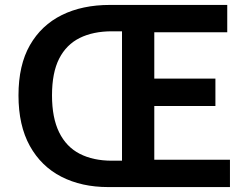

<svg xmlns="http://www.w3.org/2000/svg" viewBox="-20 -759 1011 779"><path d="M419 0Q311 0 229 -42Q147 -84 101 -167Q55 -250 55 -372Q55 -495 101.5 -576Q148 -657 231 -698Q314 -739 426 -739H902V-628H606V-440H854V-329H606V-111H913V0ZM434 -107H475V-632H434Q358 -632 303.5 -605Q249 -578 220 -521Q191 -464 191 -372Q191 -281 220 -222Q249 -163 303.5 -135Q358 -107 434 -107Z"/></svg>

Font: Noto Sans SC Thin SemiBold
Style: Regular
Weight: 600
Version: Version 2.004-H2;hotconv 1.0.118;makeotfexe 2.5.65603